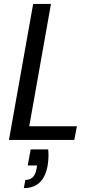

<svg xmlns="http://www.w3.org/2000/svg" viewBox="-20 -717 472 984"><path d="M137.2 48.8H227.1Q231 88.4 224.1 131.8Q203.6 247.1 102.1 247.1L109.9 205.1Q157.7 205.1 167 148.9L169.9 130.9H122.1ZM149.9 -696.8H241.2L129.9 -69.8H374L360.8 0H25.9Z"/></svg>

Font: SVN-Poppins
Style: Italic
Weight: 400
Italic angle: -10°
Designer: Ninad Kale (Devanagari), Jonny Pinhorn (Latin)
Foundry: Indian Type Foundry
Version: Version 3.002 2017